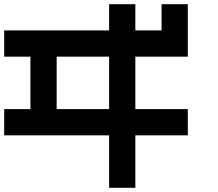

<svg xmlns="http://www.w3.org/2000/svg" viewBox="-20 -895 1040 915"><path d="M0 -250V-375H125V-625H0V-750H500V-875H625V-750H750V-875H875V-625H625V-375H875V-250H625V0H500V-250ZM250 -625V-375H500V-625Z"/></svg>

Font: GalmuriMono7 Regular
Style: Regular
Weight: 400
Designer: Lee Minseo (quiple)
Version: Version 2.399;hotconv 1.1.1;makeotfexe 2.6.0 DEVELOPMENT